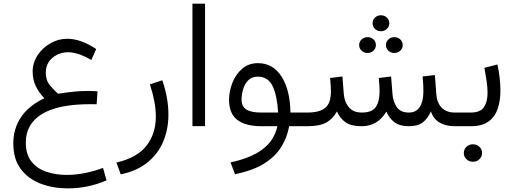

<svg xmlns="http://www.w3.org/2000/svg" viewBox="-20 -685 2788 1042"><path d="M509.3 -189.5 504.4 -119.1Q491.7 -119.6 484.9 -119.6Q478 -119.6 471.2 -119.6Q295.4 -119.6 207.8 -66.2Q120.1 -12.7 120.1 88.9Q120.1 153.3 150.9 191.9Q181.6 230.5 232.2 247.3Q282.7 264.2 341.3 264.2Q393.6 264.2 445.6 253.2Q497.6 242.2 539.1 226.1L558.1 293.9Q458 337.4 347.2 337.4Q269.5 337.4 202.1 312.3Q134.8 287.1 93.5 233.2Q52.2 179.2 52.2 92.8Q52.2 14.2 93.5 -48.3Q134.8 -110.8 220.7 -151.9Q189.9 -183.6 173.6 -218.8Q157.2 -253.9 157.2 -296.4Q157.2 -344.2 183.8 -384.8Q210.4 -425.3 253.4 -450Q296.4 -474.6 345.2 -474.6Q418 -474.6 502 -418.9L475.6 -359.4Q441.4 -379.4 409.9 -390.4Q378.4 -401.4 350.1 -401.4Q300.8 -401.4 264.6 -371.1Q228.5 -340.8 228.5 -289.6Q228.5 -249 251.5 -221.4Q274.4 -193.8 295.4 -176.3Q345.7 -184.1 382.8 -187.7Q419.9 -191.4 458.5 -191.4Q472.7 -191.4 482.4 -190.9Q492.2 -190.4 509.3 -189.5Z M635.3 261.2 611.8 197.3Q725.6 170.4 775.6 105Q825.7 39.6 825.7 -51.8Q825.7 -92.3 817.4 -136.2Q809.1 -180.2 793.5 -227.1L860.8 -249.5Q894 -152.8 894 -63.5Q894 16.1 866 83Q837.9 149.9 780.5 196.5Q723.1 243.2 635.3 261.2Z M1092.8 -665V-0.5H1024.4V-665Z M1379.9 -342.3Q1461.9 -342.3 1508.3 -269Q1554.7 -195.8 1556.2 -74.2H1622.1V0H1549.3Q1538.6 60.5 1506.6 112.3Q1474.6 164.1 1413.8 202.4Q1353 240.7 1255.4 260.3L1231 196.3Q1340.3 173.3 1404.3 125.7Q1468.3 78.1 1485.4 0H1400.9Q1312.5 0 1267.8 -34.4Q1223.1 -68.8 1223.1 -142.6Q1223.1 -189.9 1241.2 -235.8Q1259.3 -281.7 1294.4 -312Q1329.6 -342.3 1379.9 -342.3ZM1396 -74.2H1489.3Q1484.4 -164.1 1460 -216.6Q1435.5 -269 1378.9 -269Q1345.7 -269 1326.4 -248.5Q1307.1 -228 1299.1 -199.2Q1291 -170.4 1291 -145.5Q1291 -106.9 1317.1 -90.6Q1343.3 -74.2 1396 -74.2Z M2002 -558.6Q2002 -577.1 2015.1 -589.6Q2028.3 -602.1 2047.4 -602.1Q2066.4 -602.1 2079.6 -589.6Q2092.8 -577.1 2092.8 -558.6Q2092.8 -540.5 2079.6 -528.1Q2066.4 -515.6 2047.4 -515.6Q2028.3 -515.6 2015.1 -528.1Q2002 -540.5 2002 -558.6ZM2074.7 -440.4Q2074.7 -458.5 2087.9 -470.9Q2101.1 -483.4 2120.1 -483.4Q2139.2 -483.4 2152.3 -471.2Q2165.5 -459 2165.5 -440.4Q2165.5 -422.4 2152.3 -409.9Q2139.2 -397.5 2120.1 -397.5Q2101.1 -397.5 2087.9 -409.9Q2074.7 -422.4 2074.7 -440.4ZM1929.2 -440.4Q1929.2 -458.5 1942.4 -470.9Q1955.6 -483.4 1974.6 -483.4Q1993.7 -483.4 2006.8 -471.2Q2020 -459 2020 -440.4Q2020 -422.4 2006.8 -409.9Q1993.7 -397.5 1974.6 -397.5Q1955.6 -397.5 1942.4 -409.9Q1929.2 -422.4 1929.2 -440.4ZM2198.7 0Q2148.9 0 2120.6 -21.7Q2092.3 -43.5 2076.7 -79.1Q2029.3 0 1942.9 0Q1885.7 0 1855.5 -21.2Q1825.2 -42.5 1808.6 -80.1Q1786.6 -40 1750.7 -20Q1714.8 0 1647.5 0H1602.5V-74.2H1648.4Q1713.9 -74.2 1744.9 -99.6Q1775.9 -125 1775.9 -189.5Q1775.9 -202.1 1774.9 -218.5Q1773.9 -234.9 1771.5 -261.7L1838.4 -270L1845.7 -175.8Q1849.1 -132.3 1873 -103.3Q1897 -74.2 1943.8 -74.2Q1999 -74.2 2019.5 -104.2Q2040 -134.3 2040 -189.5Q2040 -202.1 2039.1 -218.5Q2038.1 -234.9 2035.6 -261.7L2102.5 -270L2109.9 -175.8Q2112.8 -133.8 2133.1 -104Q2153.3 -74.2 2198.2 -74.2Q2239.3 -74.2 2258.5 -105.2Q2277.8 -136.2 2277.8 -189.5Q2277.8 -206.5 2276.9 -224.4Q2275.9 -242.2 2273.4 -270L2340.3 -277.8L2347.7 -175.8Q2350.6 -127.9 2376.7 -101.1Q2402.8 -74.2 2447.8 -74.2H2466.3V0H2448.7Q2398.4 0 2364.7 -20.3Q2331.1 -40.5 2318.8 -80.6Q2301.3 -42 2274.7 -21Q2248 0 2198.7 0Z M2446.3 -74.2H2535.2Q2587.4 -74.2 2606.7 -104Q2626 -133.8 2626 -181.6Q2626 -211.4 2620.6 -246.8Q2615.2 -282.2 2608.9 -316.9L2679.7 -335Q2695.8 -258.8 2695.8 -193.8Q2695.8 -136.7 2680.4 -93Q2665 -49.3 2629.9 -24.7Q2594.7 0 2536.1 0H2446.3ZM2497.1 145.5Q2497.1 125.5 2511.5 111.8Q2525.9 98.1 2546.9 98.1Q2567.9 98.1 2582 111.8Q2596.2 125.5 2596.2 145.5Q2596.2 165 2582 179Q2567.9 192.9 2546.9 192.9Q2525.9 192.9 2511.5 179Q2497.1 165 2497.1 145.5Z"/></svg>

Font: Vazirmatn RD FD Light
Style: Regular
Weight: 300
Designer: Saber Rastikerdar
Foundry: Saber Rastikerdar
Version: Version 33.003